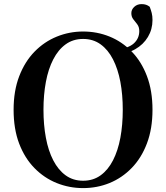

<svg xmlns="http://www.w3.org/2000/svg" viewBox="-20 -916 825 954"><path d="M196 -370.5Q196 -295.6 208 -231.5Q219.9 -167.3 244.6 -119.4Q269.3 -71.5 306.2 -44.8Q343.1 -18 392.9 -18Q442.9 -18 479.9 -44.8Q516.9 -71.5 541.5 -119.4Q566.1 -167.3 578.1 -231.5Q590 -295.6 590 -370.5Q590 -445.3 578.1 -509.2Q566.1 -573 541.5 -621Q516.9 -669 479.9 -695.7Q442.9 -722.5 392.9 -722.5Q343.1 -722.5 306.2 -695.7Q269.3 -669 244.6 -621Q219.9 -573 208 -509.2Q196 -445.3 196 -370.5ZM392.9 -759.4Q462.5 -759.4 524.4 -734.3Q586.3 -709.2 634.4 -659.8Q682.6 -610.4 710.1 -537.9Q737.7 -465.3 737.7 -370.5Q737.7 -276.2 710.1 -203.5Q682.6 -130.9 634.4 -81.4Q586.3 -31.9 524.4 -6.6Q462.5 18.6 392.9 18.6Q324.2 18.6 261.8 -6.5Q199.5 -31.6 151.1 -81Q102.7 -130.4 75.1 -202.8Q47.6 -275.2 47.6 -370.5Q47.6 -464.8 75.5 -537.3Q103.4 -609.9 151.6 -659.3Q199.7 -708.6 262 -734Q324.2 -759.4 392.9 -759.4ZM557.9 -645.6 554.9 -669.6Q616.7 -675.1 644.3 -699.8Q672 -724.5 672 -761.4Q672 -782.1 662 -795.1Q651.9 -808.1 642.3 -820.3Q632.6 -832.5 632.6 -850.8Q632.6 -868.4 647.1 -882Q661.6 -895.6 683.4 -895.6Q695.9 -895.6 705.6 -892.4Q715.2 -889.2 723.9 -882.3Q729.9 -866.6 733.8 -851.7Q737.7 -836.8 737.7 -816.5Q737.7 -770.3 715 -732.4Q692.3 -694.4 651.8 -671.4Q611.4 -648.5 557.9 -645.6Z"/></svg>

Font: Noto Serif HK
Style: Regular
Weight: 200
Designer: Ryoko NISHIZUKA 西塚涼子 (kana & ideographs); Frank Grießhammer (Latin, Greek & Cyrillic); Wenlong ZHANG 张文龙 (bopomofo); San
Foundry: Adobe
Version: Version 2.001;hotconv 1.1.0;makeotfexe 2.6.0